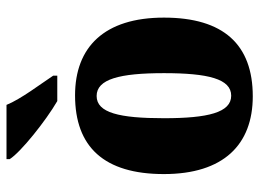

<svg xmlns="http://www.w3.org/2000/svg" viewBox="-126 -680 816 605"><g transform="rotate(-90 282.5 -378.0)"><path d="M266 -606H346V-619C321 -657 272 -721 254 -766H83V-756C105 -721 204 -642 266 -606ZM281 10C444 10 529 -82 529 -270C529 -458 436 -550 284 -550C121 -550 36 -458 36 -270C36 -82 129 10 281 10ZM283 -58C230 -58 212 -131 212 -270C212 -410 229 -482 282 -482C335 -482 354 -410 354 -270C354 -131 336 -58 283 -58Z"/></g></svg>

Font: Noto Serif Myanmar Condensed Black
Style: Regular
Weight: 900
Width: 3
Designer: Ben Mitchell and the Monotype Design Team
Foundry: Monotype Imaging Inc.
Version: Version 2.106